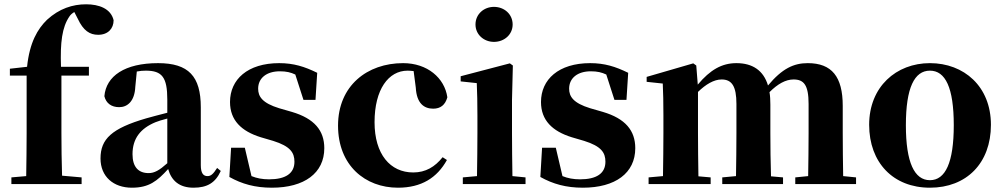

<svg xmlns="http://www.w3.org/2000/svg" viewBox="-20 -857 4669 894"><path d="M26 -537V-505H104V-238C104 -171 103 -104 102 -37L33 -31V0H360V-31L269 -39C267 -106 266 -172 266 -238V-505H394V-546H264C260 -660 269 -730 303 -780C308 -788 316 -795 326 -801L342 -770C368 -714 398 -695 437 -695C483 -695 509 -724 509 -763C496 -817 441 -837 381 -837C318 -837 256 -817 199 -765C155 -722 118 -660 106 -546Z M759 -97C722 -64 699 -51 672 -51C625 -51 597 -79 597 -139C597 -212 634 -259 704 -288C716 -293 736 -299 759 -305ZM991 -75C972 -45 961 -37 946 -37C927 -37 915 -50 915 -88V-357C915 -502 858 -563 716 -563C561 -563 474 -503 466 -409C474 -376 499 -358 535 -358C573 -358 607 -385 610 -453L617 -524C632 -527 645 -528 659 -528C735 -528 759 -497 759 -393V-332C724 -323 689 -314 661 -306C500 -259 448 -210 448 -119C448 -35 508 17 594 17C674 17 712 -14 763 -70C778 -16 815 17 881 17C945 17 983 -6 1008 -61Z M1280 -353C1202 -377 1182 -407 1182 -444C1182 -494 1222 -525 1283 -525C1313 -525 1334 -520 1355 -510L1393 -392H1449L1457 -518C1398 -547 1347 -563 1280 -563C1133 -563 1051 -487 1051 -382C1051 -297 1104 -246 1194 -218L1252 -201C1332 -176 1351 -146 1351 -104C1351 -49 1309 -22 1233 -22C1201 -22 1176 -27 1151 -37L1120 -169H1056L1048 -33C1107 0 1168 17 1246 17C1397 17 1490 -51 1490 -167C1490 -249 1444 -305 1339 -336Z M1916 -449C1920 -375 1955 -351 1997 -351C2031 -351 2053 -368 2063 -404C2050 -494 1970 -563 1857 -563C1690 -563 1554 -458 1554 -272C1554 -86 1681 17 1833 17C1942 17 2015 -29 2061 -112L2041 -125C2005 -80 1962 -54 1904 -54C1797 -54 1724 -139 1724 -288C1724 -441 1789 -528 1878 -528C1887 -528 1896 -527 1906 -526Z M2280 -662C2328 -662 2367 -696 2367 -743C2367 -791 2328 -825 2280 -825C2233 -825 2194 -791 2194 -743C2194 -696 2233 -662 2280 -662ZM2366 -37C2365 -95 2364 -182 2364 -238V-392L2368 -552L2354 -562L2125 -502V-478L2200 -470C2202 -419 2203 -382 2203 -318V-238C2203 -182 2202 -96 2201 -37L2135 -31V0H2427V-31Z M2728 -353C2650 -377 2630 -407 2630 -444C2630 -494 2670 -525 2731 -525C2761 -525 2782 -520 2803 -510L2841 -392H2897L2905 -518C2846 -547 2795 -563 2728 -563C2581 -563 2499 -487 2499 -382C2499 -297 2552 -246 2642 -218L2700 -201C2780 -176 2799 -146 2799 -104C2799 -49 2757 -22 2681 -22C2649 -22 2624 -27 2599 -37L2568 -169H2504L2496 -33C2555 0 2616 17 2694 17C2845 17 2938 -51 2938 -167C2938 -249 2892 -305 2787 -336Z M3906 -37C3905 -94 3904 -179 3904 -238V-364C3904 -500 3853 -563 3741 -563C3676 -563 3622 -538 3556 -459C3535 -529 3484 -563 3409 -563C3341 -563 3287 -532 3229 -463L3222 -552L3208 -562L2991 -499V-476L3066 -468C3068 -419 3069 -387 3069 -321V-238C3069 -182 3068 -96 3067 -37L3000 -31V0H3289V-31L3232 -36C3231 -95 3230 -182 3230 -238V-429C3266 -464 3304 -487 3340 -487C3388 -487 3409 -455 3409 -373V-238C3409 -180 3408 -95 3407 -37L3343 -31V0H3626V-31L3570 -36C3568 -94 3567 -179 3567 -238V-370C3567 -391 3566 -410 3563 -428C3601 -466 3638 -487 3675 -487C3723 -487 3745 -461 3745 -373V-238C3745 -180 3744 -95 3743 -37L3683 -31V0H3966V-31Z M4310 17C4480 17 4594 -97 4594 -276C4594 -455 4468 -563 4310 -563C4153 -563 4027 -453 4027 -276C4027 -100 4139 17 4310 17ZM4310 -18C4238 -18 4198 -100 4198 -274C4198 -449 4238 -528 4310 -528C4382 -528 4421 -449 4421 -274C4421 -100 4382 -18 4310 -18Z"/></svg>

Font: Noto Serif CJK JP Black
Style: Regular
Weight: 900
Designer: Ryoko NISHIZUKA 西塚涼子 (kana & ideographs); Frank Grießhammer (Latin, Greek & Cyrillic); Wenlong ZHANG 张文龙 (bopomofo); San
Foundry: Adobe Systems Incorporated
Version: Version 1.001;PS 1.001;hotconv 16.6.54;makeotf.lib2.5.65590